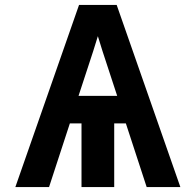

<svg xmlns="http://www.w3.org/2000/svg" viewBox="-20 -755 790 775"><path d="M42 0 299 -735H451L708 0H572L488 -257H441V0H309V-257H262L178 0ZM297 -368H453L413 -490Q403 -520 393.5 -549.5Q384 -579 375 -609Q366 -579 356.5 -549.5Q347 -520 337 -490Z"/></svg>

Font: Iosevka Aile Extrabold
Style: Regular
Weight: 800
Designer: Belleve Invis
Foundry: Belleve Invis
Version: Version 27.3.5; ttfautohint (v1.8.4)